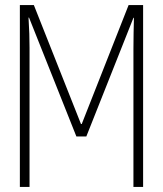

<svg xmlns="http://www.w3.org/2000/svg" viewBox="-20 -734 640 754"><path d="M58 0H96V-546C96 -584 95 -617 92 -665H94L280 -198H319L504 -664H506C505 -625 504 -583 504 -542V0H542V-714H485L301 -247H298L113 -714H58Z"/></svg>

Font: Noto Sans Mono ExtraLight
Style: Regular
Weight: 200
Designer: Monotype Design Team
Foundry: Monotype Imaging Inc.
Version: Version 2.014